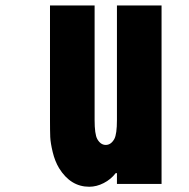

<svg xmlns="http://www.w3.org/2000/svg" viewBox="-20 -687 707 717"><path d="M313.2 10.4Q243.5 10.4 200.5 -59.2Q184.9 -85.3 176.8 -119.1Q168.6 -153 167.6 -175.5Q166.7 -197.9 166.7 -238.9V-666.7H333.3V-238.9Q333.3 -186.2 343.1 -168Q355.5 -145.8 375 -145.8Q394.5 -145.8 406.9 -168Q416.7 -186.2 416.7 -238.9V-666.7H583.3V0H416.7V-40.4H412.1Q393.9 -16.9 367.2 -3.3Q340.5 10.4 313.2 10.4Z"/></svg>

Font: TypoPRO Monoid
Style: Bold
Weight: 700
Width: 4
Monospace: yes
Designer: Andreas Larsen (@larsenwork)
Version: Version 0.61